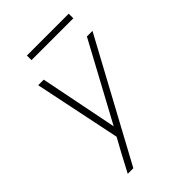

<svg xmlns="http://www.w3.org/2000/svg" viewBox="-260 -797 1120 1120"><g transform="rotate(-45 300.0 -237.0)"><path d="M110 215Q124 188 138.5 161Q153 134 167 107L217 16L106 -520H152L248 -39L508 -520H554L156 215ZM182 -651V-689H527V-651Z"/></g></svg>

Font: Iosevka Aile Extralight
Style: Italic
Weight: 200
Italic angle: -9°
Designer: Belleve Invis
Foundry: Belleve Invis
Version: Version 31.1.0; ttfautohint (v1.8.4)